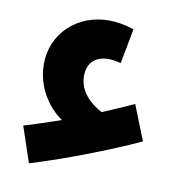

<svg xmlns="http://www.w3.org/2000/svg" viewBox="-62 -487 571 600"><g transform="rotate(10 224.0 -187.5)"><path d="M68 54C174 22 309 -30 407 -75L363 -186C329 -171 296 -156 264 -143C227 -162 190 -196 190 -245C190 -288 217 -310 257 -310C265 -310 278 -309 296 -304L317 -415C287 -425 261 -429 237 -429C138 -429 60 -358 60 -260C60 -189 99 -129 146 -97C106 -83 67 -70 30 -59Z"/></g></svg>

Font: Noto Sans Arabic UI XCn
Style: Bold
Weight: 700
Width: 2
Designer: Monotype Design Team, Nadine Chahine and Nizar Qandah
Foundry: Monotype Imaging Inc.
Version: Version 2.010